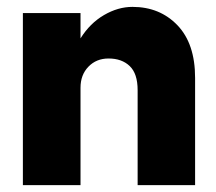

<svg xmlns="http://www.w3.org/2000/svg" viewBox="-20 -538 629 558"><path d="M380 -276Q380 -324 357 -346Q334 -368 295.5 -368Q260 -368 237 -344.2Q214 -320.5 214 -283V0H46.5V-500H214V-426.5Q241.5 -470.5 282.2 -494.2Q323 -518 365 -518Q444.5 -518 495.8 -464.5Q547 -411 547 -311.5V0H380Z"/></svg>

Font: Overused Grotesk ExtraBold
Style: Regular
Weight: 800
Version: Version 0.004